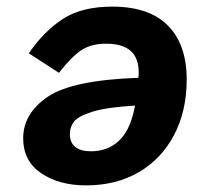

<svg xmlns="http://www.w3.org/2000/svg" viewBox="-20 -548 640 580"><path d="M50 -130Q50 -205 124 -255.5Q198 -306 398 -313Q399 -321 399 -330Q399 -372 375 -394Q351 -416 300 -416Q257 -416 227.5 -397.5Q198 -379 158 -328L67 -387Q114 -455 171 -491.5Q228 -528 319 -528Q431 -528 487.5 -470.5Q544 -413 544 -308Q544 -213 506 -140.5Q468 -68 399.5 -28Q331 12 240 12Q158 12 104 -25Q50 -62 50 -130ZM385 -215 388 -229Q302 -224 259 -210.5Q216 -197 203.5 -180.5Q191 -164 191 -143Q191 -118 207 -104.5Q223 -91 255 -91Q304 -91 337.5 -121Q371 -151 385 -215Z"/></svg>

Font: iA Writer Mono V
Style: Regular
Weight: 400
Italic angle: -9.5°
Designer: Mike Abbink, Paul van der Laan, Pieter van Rosmalen
Foundry: Bold Monday
Version: Version 2.000